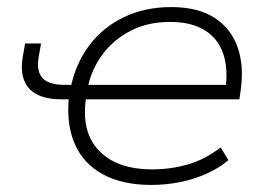

<svg xmlns="http://www.w3.org/2000/svg" viewBox="-20 -515 735 543"><path d="M408 8Q325 8 270 -22.5Q215 -53 191 -109Q167 -165 175 -242L181 -234H156Q90 -234 62.5 -264.5Q35 -295 44 -352L51 -392H96L89 -351Q83 -313 100.5 -294Q118 -275 163 -275H190L179 -263Q193 -334 232 -386Q271 -438 330.5 -466.5Q390 -495 464 -495Q540 -495 587 -464.5Q634 -434 652.5 -380Q671 -326 660 -255L657 -234H216L224 -242Q208 -145 258.5 -90.5Q309 -36 411 -36Q463 -36 511.5 -50Q560 -64 604 -98L626 -62Q600 -40 564.5 -24Q529 -8 489 0Q449 8 408 8ZM461 -453Q398 -453 349.5 -428Q301 -403 269.5 -360.5Q238 -318 227 -263L221 -275H641L617 -258Q626 -319 611.5 -362.5Q597 -406 559 -429.5Q521 -453 461 -453Z"/></svg>

Font: Nunito Sans 10pt SemiExpanded ExtraLight
Style: Italic
Weight: 250
Width: 6
Italic angle: -9°
Designer: Vernon Adams
Foundry: Vernon Adams
Version: Version 3.101;gftools[0.9.27]